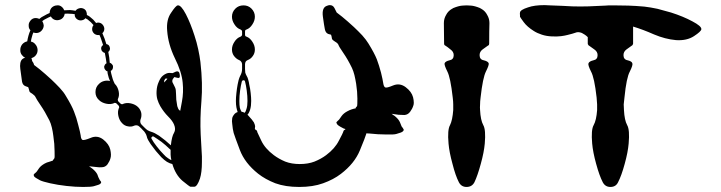

<svg xmlns="http://www.w3.org/2000/svg" viewBox="-20 -741 2859 761"><path d="M775.4 -209Q775.4 -209 775.4 -209Q777.3 -176.8 780.3 -121.1Q780.3 -109.4 780.3 -98.6Q780.3 -57.6 772.5 -33.2Q761.7 -2 751 -1Q740.2 -1 734.4 -1Q730.5 -2 703.1 -24.4Q675.8 -47.9 663.1 -90.8Q653.3 -92.8 641.6 -99.6Q630.9 -106.4 619.1 -118.2Q609.4 -128.9 597.7 -142.6Q586.9 -156.2 577.1 -169.9Q572.3 -177.7 567.4 -185.5Q562.5 -194.3 561.5 -201.2Q559.6 -208 555.7 -213.9Q551.8 -220.7 545.9 -225.6Q542 -230.5 532.2 -239.3Q528.3 -243.2 523.4 -244.1Q518.6 -245.1 512.7 -243.2Q501 -237.3 487.3 -240.2Q473.6 -242.2 463.9 -252.9Q453.1 -263.7 449.2 -281.2Q445.3 -298.8 451.2 -312.5Q453.1 -314.5 452.1 -317.4Q452.1 -320.3 450.2 -322.3Q447.3 -325.2 441.4 -331.1Q439.5 -333 436.5 -333Q433.6 -334 431.6 -332Q418 -326.2 400.4 -330.1Q382.8 -334 372.1 -344.7Q358.4 -357.4 358.4 -376Q358.4 -395.5 372.1 -408.2Q380.9 -417 392.6 -419.9Q404.3 -422.9 416 -419.9Q413.1 -425.8 411.1 -432.6Q409.2 -439.5 407.2 -447.3Q407.2 -449.2 406.2 -452.1Q406.2 -455.1 406.2 -458Q401.4 -459 398.4 -462.9Q395.5 -465.8 393.6 -470.7Q391.6 -476.6 394.5 -481.4Q396.5 -487.3 402.3 -490.2Q400.4 -500 399.4 -509.8Q397.5 -520.5 395.5 -531.2Q390.6 -532.2 386.7 -536.1Q382.8 -539.1 381.8 -543.9Q379.9 -549.8 381.8 -554.7Q383.8 -559.6 388.7 -562.5Q385.7 -573.2 381.8 -583Q378.9 -592.8 374 -602.5Q365.2 -600.6 356.4 -605.5Q348.6 -610.4 345.7 -620.1Q344.7 -626 345.7 -630.9Q346.7 -636.7 350.6 -641.6Q345.7 -647.5 339.8 -653.3Q334 -658.2 328.1 -663.1Q326.2 -665 323.2 -666Q321.3 -668 319.3 -668.9Q316.4 -666 313.5 -664.1Q310.5 -662.1 306.6 -661.1Q296.9 -658.2 288.1 -663.1Q279.3 -668 276.4 -677.7Q276.4 -679.7 276.4 -681.6Q276.4 -683.6 276.4 -684.6Q266.6 -686.5 256.8 -686.5Q247.1 -687.5 236.3 -686.5Q235.4 -677.7 229.5 -670.9Q223.6 -664.1 214.8 -662.1Q205.1 -659.2 195.3 -663.1Q186.5 -667 181.6 -675.8Q171.9 -671.9 163.1 -667Q154.3 -663.1 147.5 -657.2Q152.3 -649.4 153.3 -640.6Q153.3 -630.9 147.5 -623Q141.6 -614.3 131.8 -611.3Q122.1 -608.4 112.3 -612.3Q108.4 -603.5 106.4 -594.7Q103.5 -585.9 102.5 -576.2Q113.3 -574.2 120.1 -565.4Q127.9 -556.6 128.9 -544.9Q129.9 -533.2 123 -523.4Q116.2 -513.7 104.5 -510.7Q105.5 -507.8 106.4 -504.9Q106.4 -502 107.4 -499Q111.3 -494.1 113.3 -489.3Q115.2 -483.4 115.2 -483.4Q115.2 -483.4 136.7 -466.8Q158.2 -449.2 183.6 -425.8Q201.2 -409.2 216.8 -392.6Q232.4 -376 241.2 -360.4Q264.6 -322.3 273.4 -298.8Q283.2 -274.4 290 -246.1Q297.9 -216.8 299.8 -204.1Q300.8 -190.4 306.6 -186.5Q312.5 -183.6 338.9 -194.3Q365.2 -206.1 388.7 -188.5Q412.1 -169.9 417 -148.4Q421.9 -127 418 -114.3Q415 -102.5 406.2 -89.8Q397.5 -78.1 382.8 -78.1Q375 -77.1 360.4 -79.1Q345.7 -80.1 333 -82Q335.9 -80.1 339.8 -77.1Q343.8 -74.2 347.7 -71.3Q361.3 -59.6 366.2 -48.8Q370.1 -37.1 372.1 -34.2Q373 -31.2 376 -26.4Q379.9 -22.5 380.9 -19.5Q381.8 -17.6 377.9 -12.7Q374 -8.8 351.6 -2.9Q340.8 0 309.6 0Q279.3 0 244.1 -3.9Q209 -7.8 178.7 -14.6Q148.4 -21.5 138.7 -26.4Q118.2 -37.1 115.2 -42Q112.3 -47.9 114.3 -49.8Q115.2 -51.8 119.1 -54.7Q124 -58.6 126 -61.5Q127.9 -63.5 134.8 -74.2Q141.6 -84 157.2 -92.8Q166 -97.7 174.8 -99.6Q183.6 -102.5 189.5 -104.5Q189.5 -106.4 192.4 -109.4Q194.3 -111.3 195.3 -113.3Q197.3 -115.2 196.3 -142.6Q196.3 -169.9 191.4 -202.1Q189.5 -218.8 185.5 -235.4Q181.6 -252 175.8 -263.7Q158.2 -298.8 140.6 -324.2Q124 -348.6 121.1 -355.5Q118.2 -362.3 108.4 -369.1Q97.7 -375 96.7 -378.9Q95.7 -383.8 93.8 -389.6Q91.8 -395.5 91.8 -395.5Q91.8 -395.5 81.1 -399.4Q70.3 -403.3 67.4 -417Q65.4 -431.6 60.5 -467.8Q59.6 -473.6 59.6 -479.5Q59.6 -504.9 75.2 -510.7Q76.2 -510.7 78.1 -511.7Q79.1 -511.7 80.1 -511.7Q72.3 -515.6 66.4 -523.4Q60.5 -531.2 60.5 -541Q59.6 -553.7 67.4 -564.5Q75.2 -574.2 87.9 -577.1Q89.8 -588.9 92.8 -599.6Q95.7 -610.4 100.6 -621.1Q93.8 -627.9 93.8 -637.7Q92.8 -648.4 98.6 -656.2Q104.5 -666 115.2 -668.9Q126 -670.9 135.7 -666Q144.5 -673.8 155.3 -678.7Q165 -684.6 176.8 -689.5Q176.8 -699.2 182.6 -708Q188.5 -715.8 199.2 -718.8Q203.1 -719.7 206.1 -719.7Q213.9 -720.7 220.7 -716.8Q230.5 -710.9 234.4 -700.2Q247.1 -701.2 257.8 -701.2Q269.5 -700.2 279.3 -698.2Q282.2 -702.1 285.2 -704.1Q289.1 -707 293.9 -708Q302.7 -710.9 312.5 -706.1Q321.3 -701.2 323.2 -691.4Q324.2 -688.5 324.2 -686.5Q324.2 -684.6 324.2 -681.6Q327.1 -680.7 330.1 -678.7Q333 -676.8 335.9 -674.8Q342.8 -668.9 349.6 -663.1Q355.5 -656.2 361.3 -649.4Q361.3 -649.4 362.3 -650.4Q362.3 -650.4 362.3 -650.4Q372.1 -653.3 380.9 -648.4Q389.6 -642.6 392.6 -632.8Q394.5 -627 392.6 -620.1Q390.6 -613.3 385.7 -609.4Q390.6 -598.6 394.5 -587.9Q398.4 -577.1 401.4 -566.4Q406.2 -565.4 410.2 -562.5Q414.1 -558.6 415 -553.7Q417 -548.8 415 -543Q413.1 -538.1 409.2 -535.2Q411.1 -523.4 413.1 -512.7Q414.1 -502 415 -492.2Q419.9 -491.2 422.9 -487.3Q425.8 -484.4 427.7 -480.5Q428.7 -474.6 426.8 -468.8Q424.8 -462.9 418.9 -460Q419.9 -457 419.9 -454.1Q420.9 -452.1 420.9 -449.2Q421.9 -443.4 423.8 -438.5Q425.8 -432.6 426.8 -427.7Q427.7 -424.8 429.7 -419.9Q432.6 -414.1 434.6 -409.2Q434.6 -409.2 434.6 -409.2Q435.5 -408.2 435.5 -408.2Q446.3 -397.5 450.2 -379.9Q454.1 -362.3 447.3 -348.6Q446.3 -346.7 447.3 -343.8Q447.3 -340.8 449.2 -338.9Q452.1 -335.9 458 -330.1Q460 -328.1 462.9 -328.1Q464.8 -327.1 467.8 -329.1Q481.4 -335 499 -331.1Q516.6 -327.1 527.3 -316.4Q537.1 -306.6 540 -293Q542 -279.3 537.1 -267.6Q535.2 -261.7 536.1 -256.8Q537.1 -251 541 -247.1Q544.9 -243.2 553.7 -234.4Q559.6 -228.5 565.4 -224.6Q572.3 -220.7 579.1 -218.8Q585.9 -216.8 593.8 -212.9Q602.5 -208 610.4 -203.1Q622.1 -194.3 634.8 -184.6Q647.5 -173.8 657.2 -165Q661.1 -201.2 669.9 -214.8Q677.7 -228.5 669.9 -247.1Q664.1 -261.7 646.5 -279.3Q628.9 -296.9 615.2 -320.3Q608.4 -332 603.5 -347.7Q599.6 -362.3 600.6 -379.9Q601.6 -400.4 609.4 -417Q616.2 -433.6 626 -441.4Q639.6 -452.1 651.4 -452.1Q664.1 -451.2 664.1 -451.2Q664.1 -451.2 676.8 -457Q690.4 -461.9 692.4 -445.3Q695.3 -428.7 682.6 -432.6Q670.9 -435.5 670.9 -435.5Q670.9 -435.5 665 -427.7Q660.2 -418.9 666 -410.2Q670.9 -401.4 673.8 -394.5Q677.7 -386.7 677.7 -369.1Q677.7 -361.3 678.7 -345.7Q680.7 -330.1 682.6 -320.3Q686.5 -307.6 690.4 -304.7Q694.3 -301.8 694.3 -301.8Q694.3 -301.8 701.2 -338.9Q708 -375 704.1 -413.1Q700.2 -456.1 672.9 -510.7Q646.5 -565.4 642.6 -619.1Q638.7 -663.1 658.2 -690.4Q676.8 -718.8 684.6 -719.7Q697.3 -721.7 716.8 -684.6Q735.4 -648.4 751 -599.6Q759.8 -573.2 765.6 -545.9Q771.5 -518.6 774.4 -495.1Q784.2 -408.2 778.3 -339.8Q772.5 -270.5 775.4 -209ZM630.9 -414.1Q634.8 -418.9 643.6 -428.7Q643.6 -428.7 639.6 -429.7Q635.7 -430.7 633.8 -426.8Q629.9 -421.9 630.9 -418Q630.9 -414.1 630.9 -414.1ZM628.9 -128.9Q628.9 -128.9 628.9 -128.9Q637.7 -119.1 645.5 -114.3Q653.3 -108.4 659.2 -106.4Q658.2 -111.3 657.2 -117.2Q657.2 -122.1 656.2 -127.9Q656.2 -132.8 656.2 -137.7Q656.2 -141.6 656.2 -146.5Q655.3 -147.5 654.3 -149.4Q653.3 -150.4 651.4 -151.4Q637.7 -165 620.1 -178.7Q602.5 -191.4 589.8 -199.2Q585 -202.1 582 -198.2Q578.1 -195.3 581.1 -190.4Q587.9 -177.7 601.6 -160.2Q615.2 -142.6 628.9 -128.9Z M1587.9 -395.5Q1587.9 -395.5 1587.9 -395.5Q1611.3 -377.9 1617.2 -355.5Q1620.1 -343.8 1620.1 -334Q1620.1 -327.1 1618.2 -322.3Q1614.3 -309.6 1605.5 -297.9Q1596.7 -286.1 1583 -285.2Q1574.2 -285.2 1559.6 -286.1Q1544.9 -288.1 1532.2 -290Q1536.1 -287.1 1540 -284.2Q1543.9 -282.2 1547.9 -278.3Q1560.5 -267.6 1565.4 -255.9Q1570.3 -244.1 1571.3 -241.2Q1572.3 -238.3 1576.2 -234.4Q1579.1 -229.5 1580.1 -227.5Q1581.1 -224.6 1577.1 -220.7Q1573.2 -215.8 1550.8 -210Q1541 -207 1509.8 -208Q1478.5 -208 1443.4 -211.9Q1441.4 -211.9 1438.5 -211.9Q1435.5 -212.9 1432.6 -212.9Q1427.7 -196.3 1406.2 -144.5Q1384.8 -92.8 1331.1 -51.8Q1301.8 -29.3 1260.7 -14.6Q1220.7 0 1166 0Q1111.3 0 1071.3 -14.6Q1031.2 -30.3 1002.9 -52.7Q950.2 -94.7 930.7 -146.5Q911.1 -198.2 906.2 -213.9Q902.3 -228.5 900.4 -250Q899.4 -255.9 899.4 -260.7Q899.4 -274.4 903.3 -280.3Q905.3 -284.2 910.2 -290Q915 -294.9 921.9 -296.9Q918.9 -305.7 917 -315.4Q915 -326.2 915 -340.8Q915 -354.5 917 -372.1Q918.9 -390.6 921.9 -406.2Q923.8 -415 925.8 -423.8Q928.7 -433.6 931.6 -439.5Q935.5 -446.3 937.5 -453.1Q939.5 -460 939.5 -467.8Q939.5 -474.6 939.5 -486.3Q939.5 -492.2 935.5 -497.1Q932.6 -501 927.7 -502.9Q916 -507.8 907.2 -519.5Q899.4 -530.3 899.4 -544.9Q899.4 -560.5 909.2 -575.2Q918.9 -590.8 933.6 -595.7Q935.5 -596.7 937.5 -598.6Q939.5 -601.6 939.5 -603.5Q939.5 -608.4 939.5 -616.2Q939.5 -619.1 937.5 -621.1Q935.5 -623 933.6 -624Q918.9 -628.9 909.2 -644.5Q899.4 -659.2 899.4 -674.8Q899.4 -693.4 913.1 -707Q925.8 -719.7 945.3 -719.7Q963.9 -719.7 976.6 -707Q990.2 -693.4 990.2 -674.8Q990.2 -659.2 980.5 -644.5Q970.7 -628.9 957 -624Q954.1 -623 952.1 -621.1Q951.2 -619.1 951.2 -616.2Q951.2 -612.3 951.2 -603.5Q951.2 -601.6 952.1 -598.6Q954.1 -596.7 957 -595.7Q970.7 -590.8 980.5 -575.2Q990.2 -560.5 990.2 -544.9Q990.2 -530.3 982.4 -519.5Q974.6 -507.8 961.9 -502.9Q957 -501 954.1 -497.1Q951.2 -492.2 951.2 -486.3Q951.2 -480.5 951.2 -467.8Q951.2 -460 952.1 -453.1Q954.1 -446.3 958 -439.5Q961.9 -433.6 963.9 -424.8Q966.8 -415 967.8 -406.2Q971.7 -390.6 973.6 -372.1Q975.6 -354.5 975.6 -340.8Q975.6 -321.3 971.7 -307.6Q967.8 -293.9 960.9 -286.1Q961.9 -285.2 962.9 -284.2Q963.9 -284.2 963.9 -283.2Q980.5 -265.6 986.3 -255.9Q991.2 -245.1 991.2 -240.2Q990.2 -235.4 990.2 -231.4Q990.2 -228.5 993.2 -226.6Q997.1 -225.6 998 -222.7Q1000 -219.7 1000 -216.8Q1001 -214.8 1015.6 -183.6Q1030.3 -152.3 1065.4 -126Q1085 -111.3 1110.4 -100.6Q1135.7 -90.8 1168 -90.8Q1201.2 -90.8 1226.6 -100.6Q1252.9 -111.3 1272.5 -126Q1307.6 -152.3 1323.2 -183.6Q1339.8 -214.8 1339.8 -216.8Q1340.8 -219.7 1341.8 -222.7Q1343.8 -225.6 1346.7 -226.6Q1347.7 -227.5 1348.6 -228.5Q1348.6 -228.5 1349.6 -229.5Q1345.7 -230.5 1342.8 -231.4Q1340.8 -232.4 1338.9 -233.4Q1317.4 -244.1 1315.4 -250Q1312.5 -254.9 1313.5 -256.8Q1315.4 -258.8 1319.3 -262.7Q1323.2 -265.6 1325.2 -268.6Q1327.1 -271.5 1334 -281.2Q1341.8 -292 1356.4 -299.8Q1365.2 -304.7 1374 -307.6Q1382.8 -310.5 1389.6 -311.5Q1389.6 -314.5 1391.6 -316.4Q1394.5 -318.4 1395.5 -321.3Q1396.5 -323.2 1396.5 -350.6Q1396.5 -377 1391.6 -409.2Q1388.7 -426.8 1384.8 -443.4Q1380.9 -459 1375 -471.7Q1358.4 -505.9 1340.8 -531.2Q1323.2 -556.6 1321.3 -563.5Q1318.4 -570.3 1307.6 -576.2Q1297.9 -582 1295.9 -586.9Q1294.9 -590.8 1293.9 -597.7Q1292 -603.5 1292 -603.5Q1292 -603.5 1281.2 -606.4Q1270.5 -610.4 1267.6 -625Q1264.6 -639.6 1259.8 -674.8Q1254.9 -710.9 1275.4 -717.8Q1282.2 -720.7 1287.1 -720.7Q1299.8 -720.7 1305.7 -709Q1314.5 -691.4 1314.5 -691.4Q1314.5 -691.4 1335.9 -674.8Q1357.4 -657.2 1382.8 -633.8Q1400.4 -617.2 1416 -600.6Q1431.6 -583 1440.4 -568.4Q1463.9 -530.3 1473.6 -505.9Q1482.4 -482.4 1490.2 -453.1Q1497.1 -424.8 1499 -411.1Q1501 -397.5 1506.8 -394.5Q1512.7 -391.6 1538.1 -402.3Q1564.5 -413.1 1587.9 -395.5ZM938.5 -418Q934.6 -403.3 931.6 -381.8Q928.7 -360.4 928.7 -340.8Q928.7 -324.2 930.7 -313.5Q933.6 -303.7 937.5 -297.9Q940.4 -297.9 943.4 -296.9Q946.3 -295.9 949.2 -293.9Q954.1 -297.9 957 -309.6Q960.9 -321.3 960.9 -340.8Q960.9 -360.4 958 -381.8Q955.1 -403.3 951.2 -418Q950.2 -422.9 945.3 -422.9Q940.4 -422.9 938.5 -418Z M1829.1 -719.7Q1832 -719.7 1846.7 -718.8Q1861.3 -717.8 1882.8 -709Q1883.8 -708 1885.7 -707Q1886.7 -707 1887.7 -706.1Q1903.3 -697.3 1911.1 -681.6Q1919.9 -667 1919.9 -649.4Q1918.9 -622.1 1918.9 -568.4Q1918.9 -565.4 1918 -563.5Q1916 -560.5 1913.1 -559.6Q1905.3 -554.7 1892.6 -544.9Q1880.9 -536.1 1880.9 -522.5Q1880.9 -504.9 1897.5 -502Q1914.1 -498 1917 -490.2Q1918.9 -483.4 1906.2 -458Q1893.6 -433.6 1884.8 -354.5Q1882.8 -338.9 1882.8 -327.1Q1881.8 -314.5 1882.8 -304.7Q1884.8 -264.6 1895.5 -245.1Q1906.2 -226.6 1901.4 -171.9Q1898.4 -137.7 1885.7 -91.8Q1873 -44.9 1860.4 -18.6Q1850.6 0 1829.1 0Q1808.6 0 1798.8 -18.6Q1785.2 -44.9 1773.4 -91.8Q1760.7 -137.7 1757.8 -171.9Q1752.9 -226.6 1763.7 -245.1Q1773.4 -264.6 1776.4 -304.7Q1776.4 -314.5 1776.4 -327.1Q1776.4 -338.9 1774.4 -354.5Q1765.6 -433.6 1752.9 -458Q1740.2 -483.4 1742.2 -490.2Q1745.1 -498 1761.7 -502Q1778.3 -504.9 1778.3 -522.5Q1778.3 -536.1 1765.6 -544.9Q1753.9 -554.7 1746.1 -559.6Q1743.2 -560.5 1741.2 -563.5Q1740.2 -565.4 1740.2 -568.4Q1740.2 -594.7 1739.3 -649.4Q1739.3 -667 1748 -681.6Q1755.9 -697.3 1771.5 -706.1Q1772.5 -707 1773.4 -707Q1775.4 -708 1776.4 -709Q1797.9 -717.8 1812.5 -718.8Q1827.1 -719.7 1829.1 -719.7Z M2534.2 -714.8Q2534.2 -714.8 2534.2 -714.8Q2558.6 -711.9 2585.9 -706.1Q2613.3 -699.2 2639.6 -691.4Q2688.5 -675.8 2724.6 -656.2Q2759.8 -637.7 2759.8 -626Q2759.8 -626 2759.8 -625Q2758.8 -616.2 2730.5 -597.7Q2702.1 -579.1 2659.2 -582Q2616.2 -585.9 2572.3 -604.5Q2528.3 -624 2489.3 -635.7Q2489.3 -613.3 2489.3 -568.4Q2489.3 -565.4 2487.3 -563.5Q2486.3 -560.5 2483.4 -559.6Q2475.6 -554.7 2462.9 -544.9Q2451.2 -536.1 2451.2 -522.5Q2451.2 -504.9 2467.8 -502Q2484.4 -498 2486.3 -490.2Q2489.3 -483.4 2476.6 -458Q2462.9 -433.6 2455.1 -354.5Q2453.1 -338.9 2452.1 -327.1Q2452.1 -314.5 2453.1 -304.7Q2455.1 -264.6 2465.8 -245.1Q2476.6 -226.6 2471.7 -171.9Q2468.8 -137.7 2456.1 -91.8Q2443.4 -44.9 2429.7 -18.6Q2420.9 0 2399.4 0Q2378.9 0 2369.1 -18.6Q2355.5 -44.9 2342.8 -91.8Q2330.1 -137.7 2327.1 -171.9Q2322.3 -226.6 2333 -245.1Q2343.8 -264.6 2346.7 -304.7Q2346.7 -314.5 2346.7 -327.1Q2345.7 -338.9 2344.7 -354.5Q2335.9 -433.6 2322.3 -458Q2309.6 -483.4 2312.5 -490.2Q2315.4 -498 2332 -502Q2348.6 -504.9 2348.6 -522.5Q2348.6 -536.1 2335.9 -544.9Q2323.2 -554.7 2315.4 -559.6Q2312.5 -560.5 2311.5 -563.5Q2309.6 -565.4 2309.6 -568.4Q2309.6 -577.1 2309.6 -593.8Q2303.7 -599.6 2297.9 -603.5Q2292 -607.4 2286.1 -610.4Q2271.5 -616.2 2260.7 -611.3Q2250 -607.4 2229.5 -602.5Q2218.8 -599.6 2204.1 -597.7Q2188.5 -595.7 2167 -596.7Q2145.5 -597.7 2127.9 -603.5Q2109.4 -609.4 2095.7 -618.2Q2069.3 -634.8 2055.7 -653.3Q2042 -671.9 2041 -674.8Q2041 -677.7 2041 -681.6Q2040 -685.5 2041 -691.4Q2042 -702.1 2073.2 -711.9Q2097.7 -720.7 2138.7 -720.7Q2148.4 -720.7 2160.2 -719.7Q2216.8 -717.8 2248 -715.8Q2279.3 -714.8 2312.5 -715.8Q2344.7 -716.8 2379.9 -718.8Q2387.7 -719.7 2393.6 -719.7Q2398.4 -719.7 2399.4 -719.7Q2400.4 -719.7 2403.3 -719.7Q2407.2 -719.7 2412.1 -719.7Q2440.4 -719.7 2470.7 -718.8Q2501 -717.8 2534.2 -714.8Z"/></svg>

Font: No Time for a New Roman
Style: XXL
Weight: 400
Monospace: yes
Designer: Arthur Shnapir
Foundry: Arthur Shnapir
Version: Version_01